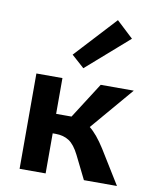

<svg xmlns="http://www.w3.org/2000/svg" viewBox="-81 -773 673 835"><g transform="rotate(10 255.5 -355.5)"><path d="M446 -642 260 -479 204 -529 372 -711ZM332 -232Q365 -206 401 -149L493 0H347L296 -103Q275 -145 250.5 -161Q226 -177 191 -177H178V0H63V-421H178V-263H230H246L347 -421H493Z"/></g></svg>

Font: EauTest
Style: Bold Italic
Weight: 700
Italic angle: -12°
Designer: Christian Thalmann (Catharsis Fonts)
Version: Version 0.001;PS 000.001;hotconv 1.0.88;makeotf.lib2.5.64775